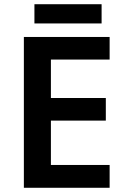

<svg xmlns="http://www.w3.org/2000/svg" viewBox="-20 -889 598 909"><path d="M499 0H93V-714H499V-607H221V-425H481V-318H221V-108H499ZM461 -869V-778H143V-869Z"/></svg>

Font: Noto Sans Ethiopic SemiBold
Style: Regular
Weight: 600
Designer: Monotype Design Team
Foundry: Monotype Imaging Inc.
Version: Version 2.102; ttfautohint (v1.8.4.7-5d5b)